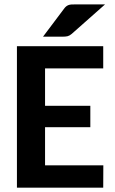

<svg xmlns="http://www.w3.org/2000/svg" viewBox="-20 -860 528 880"><path d="M57.6 0ZM453.1 -648.4V-546.4H186.5V-375H394V-276.9H186.5V-102.1H453.6L453.1 0H57.6V-648.4ZM461.4 -839.8 308.6 -704.6Q298.8 -696.3 290 -694.1Q281.2 -691.9 267.1 -691.9H177.2L273.4 -819.8Q278.3 -826.7 283.2 -830.6Q288.1 -834.5 293.9 -836.7Q299.8 -838.9 306.9 -839.4Q314 -839.8 323.7 -839.8Z"/></svg>

Font: Carlito
Style: Bold
Weight: 700
Designer: Lukasz Dziedzic
Foundry: tyPoland Lukasz Dziedzic
Version: Version 1.104